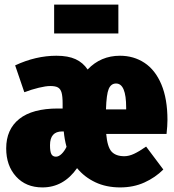

<svg xmlns="http://www.w3.org/2000/svg" viewBox="-20 -797 759 837"><path d="M706 -213H443Q448 -156 466.5 -136Q485 -116 522 -116Q542 -116 564.5 -126.5Q587 -137 617 -158L692 -58Q657 -23 609.5 -1.5Q562 20 504 20Q443 20 395.5 -2.5Q348 -25 316 -64Q257 20 165 20Q93 20 50 -27.5Q7 -75 7 -150Q7 -233 64 -278.5Q121 -324 233 -324H253V-345Q253 -377 248.5 -393Q244 -409 233 -415.5Q222 -422 199 -422Q180 -422 149 -414.5Q118 -407 86 -395L46 -512Q136 -554 226 -554Q277 -554 309.5 -539Q342 -524 362 -494Q419 -554 503 -554Q563 -554 610 -523Q657 -492 683.5 -429Q710 -366 710 -274Q710 -249 706 -213ZM530 -328Q530 -433 486 -433Q464 -433 454 -409.5Q444 -386 442 -320H530ZM270 -157Q261 -190 258 -224H251Q198 -224 198 -164Q198 -136 204 -125Q210 -114 224 -114Q236 -114 248.5 -126Q261 -138 270 -157ZM496 -651H216V-777H496Z"/></svg>

Font: Fira Sans Extra Condensed Black
Style: Regular
Weight: 900
Width: 1
Designer: Carrois Corporate & Edenspiekermann AG
Foundry: Carrois Corporate GbR & Edenspiekermann AG
Version: Version 4.203